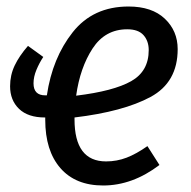

<svg xmlns="http://www.w3.org/2000/svg" viewBox="-20 -558 588 590"><path d="M209 -197V-191Q209 -62 306 -62Q339 -62 369 -73.5Q399 -85 433 -109L470 -51Q387 12 297 12Q212 12 165.5 -41.5Q119 -95 119 -190V-197H118Q66 -197 38.5 -223.5Q11 -250 11 -293Q11 -327 25 -356.5Q39 -386 66 -417L113 -383Q101 -365 92 -343.5Q83 -322 83 -302Q83 -265 119 -265H124Q141 -380 203.5 -459Q266 -538 375 -538Q447 -538 486.5 -500.5Q526 -463 526 -407Q526 -305 442.5 -260Q359 -215 209 -197ZM214 -264Q329 -278 383 -308.5Q437 -339 437 -404Q437 -432 421 -450Q405 -468 371 -468Q303 -468 264.5 -409Q226 -350 214 -264Z"/></svg>

Font: Fira Sans Condensed
Style: Italic
Weight: 400
Width: 3
Italic angle: -8°
Designer: bBox Type GmbH & Carrois Corporate GbR & Edenspiekermann AG
Foundry: bBox Type GmbH & Carrois Corporate GbR & Edenspiekermann AG
Version: Version 4.301